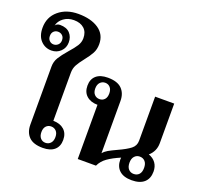

<svg xmlns="http://www.w3.org/2000/svg" viewBox="-192 -1063 1327 1248"><g transform="rotate(20 471.5 -439.0)"><path d="M97 -105V-507Q97 -541 114.5 -569.5Q132 -598 166 -637Q198 -673 213.5 -697.5Q229 -722 229 -750Q229 -793 203 -816.5Q177 -840 132 -840Q91 -840 61.5 -818Q32 -796 25 -764Q30 -772 39 -776Q48 -780 57 -780Q103 -780 126 -755Q149 -730 149 -692Q149 -654 123 -629Q97 -604 60 -604Q16 -604 -14 -635.5Q-44 -667 -44 -724Q-44 -798 9.5 -843Q63 -888 145 -888Q233 -888 286 -852Q339 -816 339 -749Q339 -713 324.5 -686Q310 -659 282 -624Q255 -590 242 -566Q229 -542 229 -511V-179Q276 -179 304 -154Q332 -129 332 -84Q332 -39 304 -14.5Q276 10 224 10Q158 10 127.5 -21Q97 -52 97 -105ZM103 -690Q103 -711 90.5 -722.5Q78 -734 60 -734Q43 -734 31 -722.5Q19 -711 19 -690Q19 -670 31 -658Q43 -646 60 -646Q77 -646 90 -658Q103 -670 103 -690ZM278 -84Q278 -111 264 -125.5Q250 -140 229 -140Q208 -140 194.5 -125.5Q181 -111 181 -84Q181 -57 194.5 -42Q208 -27 229 -27Q250 -27 264 -42Q278 -57 278 -84Z M954 -91Q954 -43 924.5 -16.5Q895 10 838 10Q782 10 753 -17Q724 -44 724 -91Q724 -100 725 -105Q673 -83 639 -59Q605 -35 589 0H463V-375Q416 -375 387.5 -400Q359 -425 359 -470Q359 -515 387 -539.5Q415 -564 467 -564Q533 -564 564 -533Q595 -502 595 -449V-88Q608 -104 628 -115.5Q648 -127 687 -145Q742 -170 769.5 -191.5Q797 -213 797 -248V-553H929V-279Q929 -223 887 -186Q919 -175 936.5 -150.5Q954 -126 954 -91ZM510 -470Q510 -497 496.5 -512Q483 -527 462 -527Q441 -527 427 -512Q413 -497 413 -470Q413 -443 427 -428.5Q441 -414 462 -414Q483 -414 496.5 -428.5Q510 -443 510 -470ZM888 -93Q888 -122 874 -137.5Q860 -153 837 -153Q816 -153 801.5 -137.5Q787 -122 787 -93Q787 -64 801 -48.5Q815 -33 837 -33Q860 -33 874 -48Q888 -63 888 -93Z"/></g></svg>

Font: Trirong SemiBold
Style: Regular
Weight: 600
Designer: Katatrad Team
Foundry: CadsonDemak
Version: Version 1.001